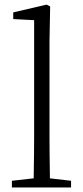

<svg xmlns="http://www.w3.org/2000/svg" viewBox="-20 -823 363 843"><path d="M199.2 -40 292 -29.3V0H32.2V-29.3L127.9 -40Q129.9 -157.2 129.9 -226.6V-734.4L38.1 -739.3V-768.6L184.6 -802.7L200.2 -794.9L197.3 -640.6V-226.6Q197.3 -156.2 199.2 -40Z"/></svg>

Font: GenYoMin JP Light
Style: Regular
Weight: 300
Version: Version 1.001;PS 1;hotconv 16.6.51;makeotf.lib2.5.65220 DEVE